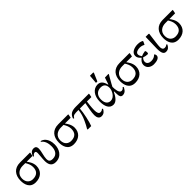

<svg xmlns="http://www.w3.org/2000/svg" viewBox="366 -2183 3681 3681"><g transform="rotate(-45 2206.5 -342.5)"><path d="M545 -454V-471H274C118 -471 35 -368 35 -214C35 -122 64 13 221 13C360 13 453 -69 453 -203C453 -290 399 -360 378 -388V-391H532ZM338 -391C362 -352 392 -299 392 -234C392 -127 339 -69 226 -69C153 -69 84 -117 84 -224C84 -338 172 -391 267 -391Z M613 -409C636 -409 643 -390 643 -355C643 -311 630 -226 630 -159C630 -73 654 10 767 10C928 10 991 -125 991 -245C991 -415 893 -475 845 -481L837 -469C863 -449 923 -405 923 -262C923 -172 889 -75 771 -75C696 -75 679 -110 679 -161C679 -232 719 -334 719 -403C719 -455 693 -480 648 -480C583 -480 550 -430 531 -375L549 -366C563 -387 582 -409 613 -409Z M1581 -454V-471H1310C1154 -471 1071 -368 1071 -214C1071 -122 1100 13 1257 13C1396 13 1489 -69 1489 -203C1489 -290 1435 -360 1414 -388V-391H1568ZM1374 -391C1398 -352 1428 -299 1428 -234C1428 -127 1375 -69 1262 -69C1189 -69 1120 -117 1120 -224C1120 -338 1208 -391 1303 -391Z M2142 -455V-471H1785C1681 -471 1615 -438 1589 -346L1609 -336C1641 -390 1663 -391 1780 -391C1769 -304 1754 -247 1713 -159C1682 -91 1674 -79 1637 -15L1640 0H1734C1764 -69 1812 -286 1818 -391H1966C1949 -300 1923 -188 1923 -106C1923 -41 1949 9 2009 9C2070 9 2102 -23 2129 -74L2113 -88C2099 -75 2084 -61 2048 -61C2006 -61 1990 -104 1990 -175C1990 -248 2003 -354 2009 -391H2129Z M2525 -332C2508 -393 2481 -478 2383 -478C2264 -478 2181 -370 2181 -215C2181 -86 2223 14 2328 14C2405 14 2460 -64 2506 -159H2514C2516 -126 2515 -99 2517 -74C2519 -21 2535 11 2582 11C2663 11 2692 -64 2705 -91L2688 -102C2672 -81 2655 -64 2623 -64C2565 -64 2553 -171 2553 -244C2553 -249 2594 -319 2653 -424L2675 -460V-474L2577 -471C2564 -435 2551 -397 2531 -332ZM2341 -76C2287 -76 2226 -110 2226 -227C2226 -335 2289 -396 2384 -396C2453 -396 2502 -363 2502 -270C2502 -198 2440 -76 2341 -76ZM2384 -521H2422L2491 -681V-699H2399Z M3243 -454V-471H2972C2816 -471 2733 -368 2733 -214C2733 -122 2762 13 2919 13C3058 13 3151 -69 3151 -203C3151 -290 3097 -360 3076 -388V-391H3230ZM3036 -391C3060 -352 3090 -299 3090 -234C3090 -127 3037 -69 2924 -69C2851 -69 2782 -117 2782 -224C2782 -338 2870 -391 2965 -391Z M3369 -258C3353 -279 3337 -312 3337 -338C3337 -390 3407 -406 3452 -406C3498 -406 3529 -394 3559 -379L3587 -437V-454C3560 -469 3526 -481 3471 -481C3384 -481 3281 -443 3281 -355C3281 -306 3303 -281 3344 -243C3295 -204 3269 -169 3269 -119C3269 -26 3352 14 3423 14C3499 14 3580 -7 3580 -71C3580 -88 3573 -103 3563 -115H3554C3529 -92 3499 -66 3431 -66C3382 -66 3330 -88 3330 -146C3330 -184 3352 -209 3369 -227C3405 -214 3439 -207 3477 -207C3484 -207 3493 -221 3493 -239C3493 -268 3484 -287 3477 -287C3441 -284 3393 -270 3369 -258Z M3673 -157C3673 -33 3702 9 3758 9C3821 9 3849 -26 3873 -75L3856 -89C3843 -76 3830 -63 3792 -63C3750 -63 3735 -98 3735 -137C3735 -193 3748 -279 3772 -463L3762 -472H3681C3678 -362 3673 -226 3673 -157Z M4413 -454V-471H4142C3986 -471 3903 -368 3903 -214C3903 -122 3932 13 4089 13C4228 13 4321 -69 4321 -203C4321 -290 4267 -360 4246 -388V-391H4400ZM4206 -391C4230 -352 4260 -299 4260 -234C4260 -127 4207 -69 4094 -69C4021 -69 3952 -117 3952 -224C3952 -338 4040 -391 4135 -391Z"/></g></svg>

Font: STIX Two Math
Style: Regular
Weight: 400
Designer: Ross Mills, John Hudson & Paul Hanslow, Tiro Typeworks Ltd; with portions MicroPress Inc., with additions and correction
Foundry: Tiro Typeworks Ltd
Version: Version 2.02 b142